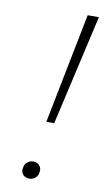

<svg xmlns="http://www.w3.org/2000/svg" viewBox="-79 -699 417 743"><g transform="rotate(10 130.0 -327.0)"><path d="M118 -224 204 -658H248L149 -224ZM91 4Q81 4 73 -0.5Q65 -5 61.5 -13.5Q58 -22 60 -32Q61 -46 71.5 -55Q82 -64 95 -64Q106 -64 113.5 -59Q121 -54 124.5 -46Q128 -38 126 -28Q125 -14 115 -5Q105 4 91 4Z"/></g></svg>

Font: Ysabeau Infant ExtraLight
Style: Italic
Weight: 250
Italic angle: -12°
Designer: Christian Thalmann (Catharsis Fonts)
Version: Version 2.001;gftools[0.9.30]; featfreeze: ss01,ss02,lnum